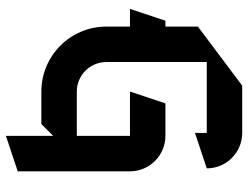

<svg xmlns="http://www.w3.org/2000/svg" viewBox="-115 -585 840 650"><g transform="rotate(90 305.0 -260.0)"><path d="M270 -660 70 -510V-400H50L10 -280H70V-200C70 -78.6 168.6 20 290 20H400L440 -20V140L560 100V-280C560 -346.2 506.2 -400 440 -400H330L290 -280H440V-100H290C234.8 -100 190 -144.8 190 -200V-540H430V-500L550 -540C550 -606.2 496.2 -660 430 -660Z"/></g></svg>

Font: Abibas
Style: Medium
Weight: 500
Version: Version 0.3